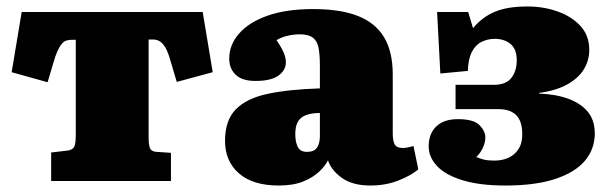

<svg xmlns="http://www.w3.org/2000/svg" viewBox="-20 -559 1877 593"><path d="M138 0V-88L189 -94Q204 -96 209 -105.5Q214 -115 214 -141V-436H201Q193 -436 186 -434Q179 -432 173 -426Q167 -420 161.5 -409.5Q156 -399 150 -382L127 -305L16 -336L47 -522H606L637 -336L526 -306L503 -383Q496 -405 488 -416.5Q480 -428 471.5 -432.5Q463 -437 452 -437H439V-134Q439 -113 443 -102Q447 -91 463 -90L508 -87V0Z M841 14Q761 14 718 -23.5Q675 -61 675 -124Q675 -187 708 -221Q741 -255 806 -269Q871 -283 968 -286V-356Q968 -389 964 -410.5Q960 -432 946.5 -442.5Q933 -453 906 -453Q887 -453 868 -448.5Q849 -444 834 -435Q845 -419 851.5 -406.5Q858 -394 860.5 -384.5Q863 -375 863 -367Q863 -342 840 -325.5Q817 -309 769 -309Q728 -309 708 -328Q688 -347 688 -378Q688 -421 719 -456Q750 -491 807.5 -511Q865 -531 947 -531Q1032 -531 1086 -509.5Q1140 -488 1166.5 -443.5Q1193 -399 1193 -329V-147Q1193 -124 1199 -113Q1205 -102 1224 -102Q1233 -102 1241.5 -104Q1250 -106 1257 -108L1272 -36Q1250 -17 1210.5 -1.5Q1171 14 1124 14Q1069 14 1036 -9.5Q1003 -33 993 -64Q985 -47 966 -29Q947 -11 916.5 1.5Q886 14 841 14ZM928 -90Q942 -90 950.5 -95Q959 -100 963.5 -111.5Q968 -123 968 -139V-210Q942 -210 925 -203.5Q908 -197 900 -183Q892 -169 892 -145Q892 -121 899.5 -105.5Q907 -90 928 -90Z M1541 14Q1461 14 1408 -2.5Q1355 -19 1329.5 -46.5Q1304 -74 1304 -107Q1304 -146 1327.5 -168.5Q1351 -191 1394 -191Q1443 -191 1461 -172.5Q1479 -154 1479 -134Q1479 -119 1471 -102Q1463 -85 1451 -74Q1463 -69 1475 -66Q1487 -63 1507 -63Q1531 -63 1550 -71.5Q1569 -80 1581 -98Q1593 -116 1593 -144Q1593 -171 1585 -188Q1577 -205 1560.5 -213.5Q1544 -222 1518 -222H1387V-297H1505Q1543 -297 1559.5 -318.5Q1576 -340 1576 -373Q1576 -407 1557 -423Q1538 -439 1508 -439Q1486 -439 1467 -429.5Q1448 -420 1437 -398Q1426 -376 1425 -340L1340 -332L1330 -522H1426L1441 -472Q1469 -506 1508 -522.5Q1547 -539 1609 -539Q1659 -539 1702.5 -523.5Q1746 -508 1773 -478.5Q1800 -449 1800 -405Q1800 -372 1783 -344.5Q1766 -317 1731.5 -298Q1697 -279 1645 -272V-270Q1698 -268 1736.5 -253.5Q1775 -239 1796 -213Q1817 -187 1817 -147Q1817 -99 1787 -63Q1757 -27 1695.5 -6.5Q1634 14 1541 14Z"/></svg>

Font: Literata 18pt Black
Style: Regular
Weight: 900
Designer: Latin by Veronika Burian and Jose Scaglione. Greek by Irene Vlachou. Cyrillic by Vera Evstafieva.
Foundry: TypeTogether
Version: Version 3.103;gftools[0.9.29]